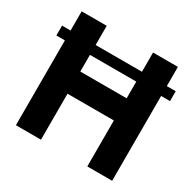

<svg xmlns="http://www.w3.org/2000/svg" viewBox="-162 -923 1107 1095"><g transform="rotate(30 391.0 -375.0)"><path d="M766.1 -623.5V-558.6H707.5V0H543.9V-302.7H238.8V0H73.7V-558.6H17.6V-623.5H73.7V-750H238.8V-623.5H543.9V-750H707.5V-623.5ZM543.9 -448.7V-558.6H238.8V-448.7Z"/></g></svg>

Font: Now Alt
Style: Bold
Weight: 700
Designer: Alfredo Marco Pradil
Foundry: Alfredo Marco Pradil
Version: Version 1.002;PS 001.002;hotconv 1.0.88;makeotf.lib2.5.64775